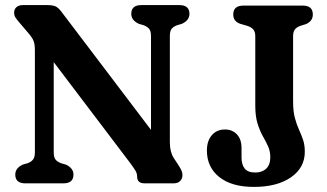

<svg xmlns="http://www.w3.org/2000/svg" viewBox="-20 -720 1286 754"><path d="M268.5 -34.5Q268.5 0 229 0H79.5Q40 0 40 -34.5Q40 -59.5 69 -73.5L88.5 -79Q103 -84.5 110 -93.8Q117 -103 117 -122V-522Q117 -546 112 -558.8Q107 -571.5 96.5 -584L56.5 -631Q46.5 -642.5 41 -650.8Q35.5 -659 35.5 -670.5Q35.5 -684 44.8 -692Q54 -700 69.5 -700H166.5Q185 -700 196.8 -695.5Q208.5 -691 221.5 -673.5L573 -210V-578Q573 -597 566.2 -606Q559.5 -615 544 -621L525 -626.5Q495.5 -640.5 495.5 -665.5Q495.5 -700 535 -700H684.5Q724 -700 724 -665.5Q724 -640.5 694.5 -626.5L675.5 -621Q660 -615 653.5 -606.2Q647 -597.5 647 -578V-161Q647 -124 662 -100L681 -71Q690 -57 693.2 -49.2Q696.5 -41.5 696.5 -32.5Q696.5 -18 687.2 -9Q678 0 662 0H548Q518.5 0 518.5 -26.5Q518.5 -38 513.2 -47.5Q508 -57 491.5 -79.5L191 -476V-122Q191 -102.5 197.8 -93.8Q204.5 -85 220 -79L239 -73.5Q268.5 -59.5 268.5 -34.5ZM1177 -124Q1177 -61.5 1122.8 -23.8Q1068.5 14 977 14Q889.5 14 841 -24.8Q792.5 -63.5 792.5 -129Q792.5 -166.5 811.8 -189Q831 -211.5 863.5 -211.5Q892 -211.5 910.2 -192.5Q928.5 -173.5 928.5 -138.5V-102Q928.5 -73.5 941 -58Q953.5 -42.5 982.5 -42.5Q1009.5 -42.5 1025.5 -57.8Q1041.5 -73 1041.5 -102.5Q1041.5 -126 1032.8 -145.2Q1024 -164.5 1012.2 -185.2Q1000.5 -206 991.5 -234.5Q982.5 -263 982.5 -305.5V-577.5Q982.5 -595.5 974.5 -604.5Q966.5 -613.5 951 -618.5L923.5 -626.5Q896 -636 896 -663Q896 -698 936 -698H1169Q1208.5 -698 1208.5 -663Q1208.5 -637.5 1182 -625.5L1159.5 -618.5Q1145.5 -613.5 1138.2 -604.5Q1131 -595.5 1131 -578V-321Q1131 -282.5 1138 -256.8Q1145 -231 1154 -211.2Q1163 -191.5 1170 -171.2Q1177 -151 1177 -124Z"/></svg>

Font: Fraunces 72pt SuperSoft SemiBold
Style: Regular
Weight: 600
Version: Version 1.000;[b76b70a41]